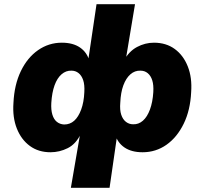

<svg xmlns="http://www.w3.org/2000/svg" viewBox="-20 -713 973 913"><path d="M317 180 361 -76H364Q341 -28 302 -8.5Q263 11 220 11Q163 11 122 -19Q81 -49 60 -102Q39 -155 44 -224Q48 -310 79 -374.5Q110 -439 161 -474.5Q212 -510 274 -510Q327 -510 360.5 -487Q394 -464 405 -423H399L439 -693H622L577 -423H568Q593 -469 631.5 -489.5Q670 -510 712 -510Q770 -510 811 -480Q852 -450 873 -397Q894 -344 889 -275Q885 -189 853.5 -124.5Q822 -60 771.5 -24.5Q721 11 658 11Q605 11 571.5 -12Q538 -35 527 -76H538L501 180ZM285 -121Q313 -121 333 -139Q353 -157 366 -192Q379 -227 381 -275Q383 -310 375.5 -332Q368 -354 353.5 -365.5Q339 -377 320 -377Q294 -378 273 -360Q252 -342 239.5 -307.5Q227 -273 224 -224Q222 -191 229 -168Q236 -145 250.5 -133.5Q265 -122 285 -121ZM613 -122Q639 -121 659.5 -139Q680 -157 693 -192Q706 -227 709 -275Q711 -309 704 -331Q697 -353 682.5 -365Q668 -377 648 -377Q621 -378 600 -359.5Q579 -341 566.5 -307Q554 -273 552 -225Q549 -190 556.5 -167.5Q564 -145 579 -133.5Q594 -122 613 -122Z"/></svg>

Font: Nunito Sans 10pt Black
Style: Italic
Weight: 900
Italic angle: -9°
Designer: Vernon Adams
Foundry: Vernon Adams
Version: Version 3.101;gftools[0.9.27]